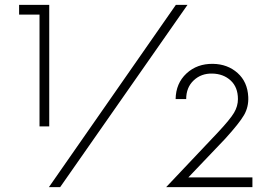

<svg xmlns="http://www.w3.org/2000/svg" viewBox="-20 -770 1121 790"><path d="M182.6 -250H142.6V-710H58.6V-750H182.6ZM703.6 -750H751.5L227.5 0H181.2ZM754.9 -40H1018.6V0H663.6L876.5 -225.1Q926.8 -278.8 942.9 -305.9Q959 -333 959 -362.3Q959 -411.1 929.2 -438.7Q899.4 -466.3 853.5 -467.3Q807.6 -468.3 776.9 -439.2Q746.1 -410.2 746.1 -362.3H702.6Q703.6 -427.2 747.3 -467.8Q791 -508.3 856.4 -507.3Q916.5 -506.3 957.5 -469.7Q998.5 -433.1 1001.5 -371.1Q1003.4 -330.1 984.1 -296.6Q964.8 -263.2 906.2 -198.7Z"/></svg>

Font: Now Alt Light
Style: Regular
Weight: 300
Designer: Alfredo Marco Pradil
Foundry: Alfredo Marco Pradil
Version: Version 1.002;PS 001.002;hotconv 1.0.88;makeotf.lib2.5.64775